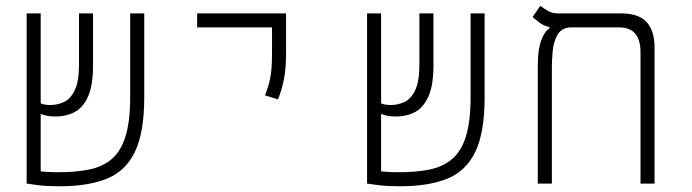

<svg xmlns="http://www.w3.org/2000/svg" viewBox="-20 -632 2384 661"><path d="M184.6 9.3Q141.6 9.3 112.3 5.6Q83 2 71.8 0V-585.9H120.1V-276.4Q131.8 -270.5 153.8 -270.5Q178.2 -270.5 200.7 -281Q223.1 -291.5 237.5 -321.5Q252 -351.6 252 -409.2V-585.9H300.3V-406.7Q300.3 -337.9 283 -299.6Q265.6 -261.2 236.8 -246.1Q208 -231 172.9 -231Q155.3 -231 144.3 -232.9Q133.3 -234.9 120.1 -239.7V-42Q130.9 -41 146 -40Q161.1 -39.1 181.6 -39.1Q241.2 -39.1 286.9 -48.3Q332.5 -57.6 364.3 -84.2Q396 -110.8 412.1 -162.4Q428.2 -213.9 428.2 -297.9V-585.9H476.6V-296.9Q476.6 -176.3 444.6 -109.6Q412.6 -43 347.9 -16.8Q283.2 9.3 184.6 9.3Z M937 -290 892.1 -303.7Q903.3 -330.1 909.9 -361.1Q916.5 -392.1 916.5 -448.2V-537.6H658.7V-585.9H964.8V-448.2Q964.8 -392.1 956.5 -354.2Q948.2 -316.4 937 -290Z M1356.4 9.3Q1313.5 9.3 1284.2 5.6Q1254.9 2 1243.7 0V-585.9H1292V-276.4Q1303.7 -270.5 1325.7 -270.5Q1350.1 -270.5 1372.6 -281Q1395 -291.5 1409.4 -321.5Q1423.8 -351.6 1423.8 -409.2V-585.9H1472.2V-406.7Q1472.2 -337.9 1454.8 -299.6Q1437.5 -261.2 1408.7 -246.1Q1379.9 -231 1344.7 -231Q1327.1 -231 1316.2 -232.9Q1305.2 -234.9 1292 -239.7V-42Q1302.7 -41 1317.9 -40Q1333 -39.1 1353.5 -39.1Q1413.1 -39.1 1458.7 -48.3Q1504.4 -57.6 1536.1 -84.2Q1567.9 -110.8 1584 -162.4Q1600.1 -213.9 1600.1 -297.9V-585.9H1648.4V-296.9Q1648.4 -176.3 1616.5 -109.6Q1584.5 -43 1519.8 -16.8Q1455.1 9.3 1356.4 9.3Z M2233.4 -467.3V0H2185.1V-451.7Q2185.1 -537.6 2112.3 -537.6H1940.4Q1911.1 -534.2 1898.4 -510.7Q1885.7 -487.3 1882.8 -456.5Q1879.9 -425.8 1879.9 -400.4V0H1831.5V-409.7Q1831.5 -460.4 1842.8 -491.9Q1854 -523.4 1871.6 -534.2V-539.1Q1851.6 -543 1838.1 -553.5Q1824.7 -564 1813.5 -573.2L1839.8 -611.8Q1851.1 -603.5 1866.2 -594.7Q1881.3 -585.9 1899.4 -585.9H2118.7Q2178.2 -585.9 2205.8 -556.4Q2233.4 -526.9 2233.4 -467.3Z"/></svg>

Font: Cascadia Code ExtraLight
Style: Regular
Weight: 200
Monospace: yes
Designer: Aaron Bell
Foundry: Saja Typeworks
Version: Version 2407.024; ttfautohint (v1.8.4)